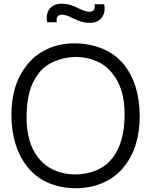

<svg xmlns="http://www.w3.org/2000/svg" viewBox="-20 -998 814 1034"><path d="M543.5 -951Q543.5 -928.5 533.5 -911.5Q525 -896 510.5 -887Q496 -878 479 -876Q476 -875.5 471.5 -875.2Q467 -875 460.5 -875Q426.5 -875 387.5 -892.5L367.5 -902Q353 -909.5 339 -914.2Q325 -919 314.5 -919Q299 -919 291.8 -911Q284.5 -903 284.5 -890.5Q284.5 -885.5 286.5 -878H234.5Q231.5 -889 231.5 -902Q231.5 -924.5 241.5 -941.5Q250 -957.5 264.5 -966.2Q279 -975 296 -977Q299 -977.5 303.5 -977.8Q308 -978 314.5 -978Q348.5 -978 387.5 -960.5L407.5 -951Q422 -944 436 -939.2Q450 -934.5 460.5 -934.5Q476 -934.5 483.2 -942.2Q490.5 -950 490.5 -962.5Q490.5 -967.5 488.5 -975H540.5Q543.5 -964.5 543.5 -951ZM124 -104Q41.5 -210.5 41.5 -381Q41.5 -457 61 -524.2Q80.5 -591.5 124 -646Q168 -703.5 234.8 -734Q301.5 -764.5 380 -764.5Q464 -764.5 534.2 -734.8Q604.5 -705 651 -646Q730.5 -544 732.5 -375Q732.5 -207 651 -104Q605.5 -45 537.5 -14.8Q469.5 15.5 387.5 15.5Q304.5 15.5 236.8 -14.8Q169 -45 124 -104ZM588.5 -151Q651 -233 651 -382.5Q651 -519.5 588.5 -598Q556.5 -643 502.5 -667.5Q449 -691.5 387.5 -691.5Q356.5 -691 327.8 -684.8Q299 -678.5 271.5 -667Q217.5 -643.5 184.5 -598Q123 -517.5 123 -367.5Q123 -229.5 184.5 -151Q217 -106.5 270 -82.5Q324 -58.5 383.5 -58.5Q446.5 -58.5 500.5 -81.5Q528 -93 549.8 -110.5Q571.5 -128 588.5 -151Z"/></svg>

Font: Russisch Sans
Style: Regular
Weight: 400
Designer: Michael Sharanda (font) & Cristiano Sobral (main changes)
Foundry: Michael Sharanda
Version: Version 2.00;October 25, 2020;FontCreator 13.0.0.2681 64-bit